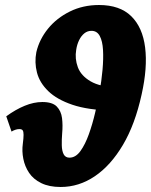

<svg xmlns="http://www.w3.org/2000/svg" viewBox="-20 -731 602 766"><path d="M71 -157Q74 -180 74 -193Q74 -206 70.5 -211Q67 -216 57 -216Q49 -216 40.5 -213Q32 -210 26 -206L5 -267Q42 -294 78.5 -309Q115 -324 149 -324Q189 -324 206.5 -306Q224 -288 227.5 -259.5Q231 -231 228 -199Q226 -174 226.5 -151.5Q227 -129 234 -115.5Q241 -102 257 -102Q282 -102 301 -128.5Q320 -155 334.5 -195.5Q349 -236 359.5 -281Q370 -326 377 -363Q385 -408 389 -452Q393 -496 391 -531.5Q389 -567 378 -587.5Q367 -608 345 -608Q329 -608 316.5 -598Q304 -588 295.5 -570.5Q287 -553 284 -532Q278 -497 290.5 -463Q303 -429 341.5 -406.5Q380 -384 450 -382L426 -290Q331 -292 269 -313Q207 -334 172.5 -367.5Q138 -401 127.5 -441.5Q117 -482 125 -523Q137 -574 171.5 -616.5Q206 -659 258.5 -685Q311 -711 375 -711Q458 -711 503.5 -666.5Q549 -622 559 -541.5Q569 -461 545 -354Q519 -235 470.5 -153Q422 -71 358.5 -28Q295 15 222 15Q176 15 144.5 -0.5Q113 -16 96 -41.5Q79 -67 73 -97.5Q67 -128 71 -157Z"/></svg>

Font: Ysabeau Infant Black
Style: Italic
Weight: 900
Italic angle: -12°
Designer: Christian Thalmann (Catharsis Fonts)
Version: Version 2.001;gftools[0.9.30]; featfreeze: ss01,ss02,lnum